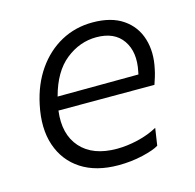

<svg xmlns="http://www.w3.org/2000/svg" viewBox="-82 -590 693 684"><g transform="rotate(-15 264.0 -248.0)"><path d="M274.5 10Q192.5 10 138 -25.2Q83.5 -60.5 62 -123.8Q40.5 -187 58.5 -271.5Q73.5 -343 110 -395.5Q146.5 -448 199.2 -476.8Q252 -505.5 315.5 -505.5Q384.5 -505.5 427.2 -476.2Q470 -447 485.2 -397.2Q500.5 -347.5 487 -287Q484.5 -274 480 -259.5Q475.5 -245 471.5 -233.5H117.5Q106.5 -148 151 -98Q195.5 -48 284 -48Q321.5 -48 361.8 -57.5Q402 -67 434.5 -85L425 -21.5Q407 -10 364.5 0Q322 10 274.5 10ZM315 -451Q253.5 -451 202 -410Q150.5 -369 127.5 -282.5L426 -284Q427 -289.5 428 -294Q442.5 -363 412.2 -407Q382 -451 315 -451Z"/></g></svg>

Font: Commissioner Light
Style: Italic
Weight: 300
Italic angle: -12°
Designer: Kostas Bartsokas
Foundry: Kostas Bartsokas
Version: Version 1.000; ttfautohint (v1.8.3)